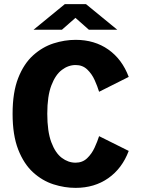

<svg xmlns="http://www.w3.org/2000/svg" viewBox="-20 -899 690 930"><path d="M346 11Q292.5 11 238.8 -6.2Q185 -23.5 140.2 -64.2Q95.5 -105 68.2 -174.5Q41 -244 41 -348Q41 -452 68.2 -521.2Q95.5 -590.5 140.5 -631Q185.5 -671.5 239.2 -688.8Q293 -706 346.5 -706Q438 -706 504.8 -659Q571.5 -612 603.5 -526.5L460 -454.5Q452 -481 438.5 -511Q425 -541 402.5 -562.5Q380 -584 346.5 -584Q311 -584 279.8 -560.5Q248.5 -537 228.8 -485.2Q209 -433.5 209 -348Q209 -262.5 228.5 -210.2Q248 -158 279.2 -134.5Q310.5 -111 346 -111Q379.5 -111 402 -132.5Q424.5 -154 438.2 -184Q452 -214 460 -239.5L603.5 -168Q571.5 -83 504.5 -36Q437.5 11 346 11ZM142.5 -755 294 -879H396.5L548 -755H410.5L345.5 -812.5L280 -755Z"/></svg>

Font: Trispace
Style: Bold
Weight: 700
Designer: Tyler Finck
Foundry: Etcetera Type Company
Version: Version 1.210; ttfautohint (v1.8.3)